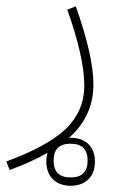

<svg xmlns="http://www.w3.org/2000/svg" viewBox="-99 -286 390 617"><path d="M117.2 -254.9C153.8 -152.3 171.9 -70.8 171.9 -10.7C171.9 43 152.3 88.9 113.8 127C74.7 164.6 10.7 200.2 -78.6 232.9L-67.9 260.3C-21 243.2 19.5 224.6 53.7 205.1C51.3 213.4 49.8 223.1 49.8 233.9C49.8 281.2 80.6 311 127.9 311C176.3 311 206.1 281.2 206.1 233.9C206.1 185.5 176.3 156.7 127.9 156.7H122.6C127.9 152.3 132.8 147.5 137.2 143.1C179.7 99.6 201.2 46.9 201.2 -14.2C201.2 -76.2 182.1 -160.2 144.5 -265.6ZM127.9 175.8C164.6 175.8 182.6 193.8 182.6 230C182.6 266.1 164.6 284.2 127.9 284.2C91.3 284.2 73.2 266.1 73.2 230C73.2 193.8 91.3 175.8 127.9 175.8Z"/></svg>

Font: Estedad Thin
Style: Regular
Weight: 100
Designer: Amin Abedi
Version: Version 7.3